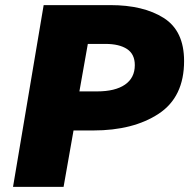

<svg xmlns="http://www.w3.org/2000/svg" viewBox="-20 -732 741 752"><path d="M151 -712H412Q542 -712 621.5 -661.5Q701 -611 701 -493Q701 -352 601.5 -286.5Q502 -221 345 -221H268L229 0H31ZM508 -477Q508 -520 477.5 -540Q447 -560 393 -560H324L291 -374H360Q431 -374 469.5 -400.5Q508 -427 508 -477Z"/></svg>

Font: Nebula Sans Black
Style: Regular
Weight: 900
Italic angle: -9°
Designer: Paul D. Hunt for Adobe (as Source Sans)
Foundry: Nebula Entertainment & Broadcasting LLC
Version: Version 1.010